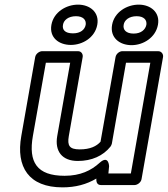

<svg xmlns="http://www.w3.org/2000/svg" viewBox="-20 -774 724 829"><path d="M316 -79C376 -79 425 -101 457 -141C460 -145 462 -150 463 -154L524 -503H629L545 -25H448L451 -56C451 -56 450 -107 410 -71C374 -38 327 -15 259 -15C139 -15 102 -74 122 -187L178 -503H283L227 -186C216 -122 247 -79 316 -79ZM416 25H561C572 25 588 15 591 0L684 -528C686 -539 678 -553 663 -553H508C497 -553 482 -543 479 -528L414 -162C397 -143 370 -129 324 -129C280 -129 270 -145 277 -186L337 -528C339 -539 332 -553 317 -553H162C151 -553 135 -543 132 -528L72 -187C48 -53 104 35 250 35C306 35 354 22 396 -3C395 13 400 25 416 25ZM295 -630C260 -630 248 -646 252 -667C255 -687 275 -704 308 -704C340 -704 353 -687 350 -667C346 -646 328 -630 295 -630ZM286 -580C337 -580 390 -612 400 -667C410 -721 368 -754 317 -754C266 -754 212 -722 202 -667C192 -611 235 -580 286 -580ZM557 -629C524 -629 510 -646 514 -667C517 -687 537 -704 570 -704C602 -704 615 -687 612 -667C608 -646 589 -629 557 -629ZM548 -579C599 -579 652 -612 662 -667C672 -721 630 -754 579 -754C528 -754 474 -722 464 -667C454 -612 496 -579 548 -579Z"/></svg>

Font: Asimov
Style: WidOuIt
Weight: 500
Designer: Google
Version: Version 2.000980; 2014